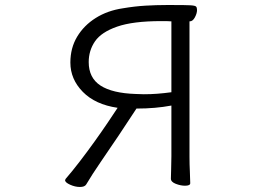

<svg xmlns="http://www.w3.org/2000/svg" viewBox="-20 -729 1040 764"><path d="M662 -309Q599 -297 523 -297Q489 -245 452 -189.5Q415 -134 381 -85Q365 -62 349 -37Q333 -12 323 5Q317 15 298 15Q279 15 259 6Q239 -3 239 -12Q239 -13 241 -17Q267 -47 297 -86Q327 -125 356 -165.5Q385 -206 409 -241.5Q433 -277 448 -300Q359 -313 309.5 -363.5Q260 -414 260 -480Q260 -538 287 -583Q314 -628 361 -657.5Q408 -687 469 -696Q516 -704 559 -706.5Q602 -709 641 -709H669Q717 -709 736.5 -708Q756 -707 760 -703Q764 -699 764 -689Q764 -676 755.5 -660Q747 -644 735 -644H734V-106Q734 -75 735.5 -46Q737 -17 737 0Q737 10 716 10Q699 10 679.5 2.5Q660 -5 660 -18Q660 -30 661 -55.5Q662 -81 662 -107ZM662 -644Q652 -645 642 -645Q632 -645 621 -645Q509 -645 446 -623Q383 -601 358 -564.5Q333 -528 333 -482Q333 -419 380 -388.5Q427 -358 521 -355Q529 -355 537 -354.5Q545 -354 552 -354Q580 -354 606 -356Q632 -358 662 -362Z"/></svg>

Font: Moon Stars Kai T
Style: Regular
Weight: 400
Designer: GuiWonder
Version: Version 1.101